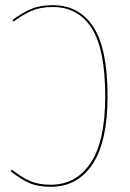

<svg xmlns="http://www.w3.org/2000/svg" viewBox="-20 -710 502 739"><path d="M394 -339Q394 -165 336 -78Q278 9 176 9Q125 9 91 -6.5Q57 -22 21 -51L26 -57Q61 -29 94 -14Q127 1 175 1Q273 1 329 -83Q385 -167 385 -339Q385 -520 333 -601.5Q281 -683 183 -683Q136 -683 103 -669Q70 -655 32 -627L28 -633Q66 -661 100 -675.5Q134 -690 183 -690Q285 -690 339.5 -606Q394 -522 394 -339Z"/></svg>

Font: Fira Sans Compressed Eight
Style: Regular
Weight: 100
Width: 1
Designer: bBox Type GmbH & Carrois Corporate GbR & Edenspiekermann AG
Foundry: bBox Type GmbH & Carrois Corporate GbR & Edenspiekermann AG
Version: Version 4.301